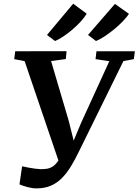

<svg xmlns="http://www.w3.org/2000/svg" viewBox="-20 -1026 764 1060"><path d="M181 14Q157.5 14 130.5 6.5Q103.5 -1 87.5 -8L102 -108Q119.5 -104 138 -100.5Q156.5 -97 173.8 -94.8Q191 -92.5 204.5 -92Q221.5 -92 238 -94.2Q254.5 -96.5 270.2 -106.2Q286 -116 301 -137.8Q316 -159.5 330 -199L312 -112L116 -688.5L58.5 -699.5L64 -743L347.5 -743.5L343.5 -700L262 -689L359.5 -358.5L400 -196.5L364 -195.5L427.5 -347L583.5 -688L507.5 -699.5L512.5 -743H724.5L719 -699.5L661.5 -689L417 -192Q394 -144 370.8 -106.2Q347.5 -68.5 320.5 -41.5Q293.5 -14.5 259.5 -0.2Q225.5 14 181 14ZM239.5 -833 384 -1005.5 458.5 -950.5Q447.5 -931 426.8 -908.2Q406 -885.5 380.8 -863.8Q355.5 -842 330 -825Q304.5 -808 284 -799.5ZM466 -833 614.5 -1004.5 692 -949.5Q679 -930 657.2 -907.5Q635.5 -885 609.2 -863.5Q583 -842 557 -825Q531 -808 510 -799.5Z"/></svg>

Font: Merriweather 36pt SemiBold
Style: Italic
Weight: 600
Italic angle: -7.8°
Version: Version 2.101